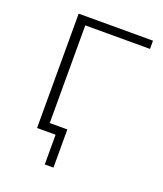

<svg xmlns="http://www.w3.org/2000/svg" viewBox="-120 -580 668 789"><g transform="rotate(20 213.5 -185.0)"><path d="M169 130V0H89V-37H207V130ZM88 0V-500H413V-464H130V0Z"/></g></svg>

Font: Mulish ExtraLight
Style: Regular
Weight: 200
Designer: Vernon Adams
Foundry: Vernon Adams
Version: Version 3.603